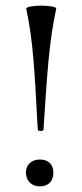

<svg xmlns="http://www.w3.org/2000/svg" viewBox="-20 -649 292 680"><path d="M126 -629Q146 -629 163.5 -626Q181 -623 179 -618Q161 -533 152 -436Q143 -339 134 -189Q134 -188 131 -186.5Q128 -185 124 -185Q120 -185 117 -186.5Q114 -188 114 -189L112 -219Q106 -347 98 -443Q90 -539 73 -618Q72 -623 89 -626Q106 -629 126 -629ZM72 -38Q72 -59 85.5 -71.5Q99 -84 121 -84Q144 -84 156.5 -71.5Q169 -59 169 -38Q169 -15 156.5 -2Q144 11 121 11Q99 11 85.5 -2.5Q72 -16 72 -38Z"/></svg>

Font: Cormorant SC Medium
Style: Regular
Weight: 500
Designer: Christian Thalmann (Catharsis Fonts)
Foundry: Catharsis Fonts
Version: Version 4.000